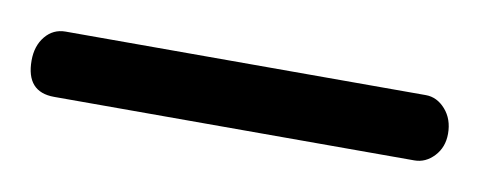

<svg xmlns="http://www.w3.org/2000/svg" viewBox="-42 -55 421 168"><g transform="rotate(10 168.0 29.0)"><path d="M-17 30Q-17 17 -10 8.5Q-3 0 8 0H328Q338 0 345.5 8.5Q353 17 353 30Q353 42 345.5 50Q338 58 328 58H8Q-17 58 -17 30Z"/></g></svg>

Font: Dosis
Style: Regular
Weight: 400
Designer: Edgar Tolentino, Pablo Impallari, Igino Marini
Foundry: Edgar Tolentino, Pablo Impallari, Igino Marini
Version: Version 1.007